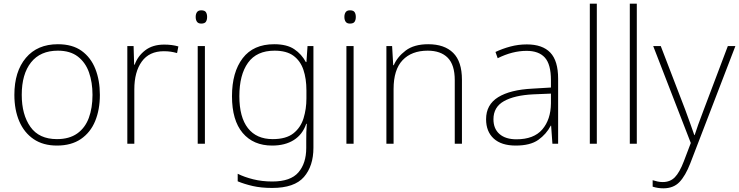

<svg xmlns="http://www.w3.org/2000/svg" viewBox="-20 -780 4011 1042"><path d="M522 -265Q522 -185 496.5 -123Q471 -61 419 -25.5Q367 10 289 10Q214 10 162.5 -25Q111 -60 84.5 -122Q58 -184 58 -265Q58 -392 120.5 -466Q183 -540 294 -540Q373 -540 423 -504Q473 -468 497.5 -406Q522 -344 522 -265ZM98 -265Q98 -158 145 -91.5Q192 -25 289 -25Q356 -25 399 -55.5Q442 -86 462 -140Q482 -194 482 -265Q482 -333 463 -387Q444 -441 402.5 -473Q361 -505 294 -505Q199 -505 148.5 -441.5Q98 -378 98 -265Z M871 -538Q893 -538 912 -535.5Q931 -533 948 -528L941 -492Q923 -497 906.5 -499.5Q890 -502 869 -502Q790 -502 749.5 -446Q709 -390 709 -295V0H671V-530H705L708 -429H711Q727 -475 767.5 -506.5Q808 -538 871 -538Z M1072 -724Q1091 -724 1097.5 -714Q1104 -704 1104 -688Q1104 -672 1097.5 -662Q1091 -652 1072 -652Q1056 -652 1049 -662Q1042 -672 1042 -688Q1042 -704 1049 -714Q1056 -724 1072 -724ZM1092 -530V0H1053V-530Z M1468 -540Q1537 -540 1577 -513Q1617 -486 1640 -443H1643L1649 -530H1681V22Q1681 121 1629.5 180.5Q1578 240 1457 240Q1397 240 1351.5 229.5Q1306 219 1270 204V163Q1306 181 1354 193Q1402 205 1458 205Q1557 205 1599.5 155.5Q1642 106 1642 23V-15Q1642 -40 1642.5 -61.5Q1643 -83 1645 -108H1642Q1622 -50 1574.5 -20Q1527 10 1457 10Q1355 10 1297 -58.5Q1239 -127 1239 -258Q1239 -388 1297 -464Q1355 -540 1468 -540ZM1470 -505Q1373 -505 1326 -439.5Q1279 -374 1279 -258Q1279 -144 1325.5 -84.5Q1372 -25 1460 -25Q1533 -25 1572.5 -56.5Q1612 -88 1627.5 -138.5Q1643 -189 1643 -246V-289Q1643 -353 1626.5 -401.5Q1610 -450 1572.5 -477.5Q1535 -505 1470 -505Z M1879 -724Q1898 -724 1904.5 -714Q1911 -704 1911 -688Q1911 -672 1904.5 -662Q1898 -652 1879 -652Q1863 -652 1856 -662Q1849 -672 1849 -688Q1849 -704 1856 -714Q1863 -724 1879 -724ZM1899 -530V0H1860V-530Z M2304 -540Q2392 -540 2439.5 -493Q2487 -446 2487 -347V0H2448V-345Q2448 -428 2410 -466.5Q2372 -505 2301 -505Q2214 -505 2165 -453.5Q2116 -402 2116 -297V0H2077V-530H2108L2114 -426H2117Q2136 -471 2181.5 -505.5Q2227 -540 2304 -540Z M2839 -539Q2924 -539 2966.5 -494.5Q3009 -450 3009 -353V0H2978L2971 -98H2969Q2945 -52 2901.5 -21Q2858 10 2779 10Q2701 10 2659.5 -28Q2618 -66 2618 -133Q2618 -212 2683.5 -252.5Q2749 -293 2870 -299L2970 -305V-345Q2970 -431 2937 -467.5Q2904 -504 2838 -504Q2761 -504 2681 -464L2669 -498Q2707 -516 2750 -527.5Q2793 -539 2839 -539ZM2874 -268Q2772 -263 2715 -231Q2658 -199 2658 -133Q2658 -81 2691 -52.5Q2724 -24 2783 -24Q2877 -24 2923 -77.5Q2969 -131 2970 -219V-272Z M3219 0H3181V-760H3219Z M3436 0H3398V-760H3436Z M3525 -530H3566L3699 -184Q3716 -138 3728 -104Q3740 -70 3748 -47H3750Q3757 -69 3769 -103Q3781 -137 3798 -181L3930 -530H3971L3726 107Q3700 174 3667.5 208Q3635 242 3580 242Q3550 242 3522 233V198Q3536 202 3548.5 205Q3561 208 3577 208Q3617 208 3642.5 182Q3668 156 3691 96L3729 -4Z"/></svg>

Font: Noto Sans Devanagari ExtraLight
Style: Regular
Weight: 200
Designer: Jelle Bosma - Monotype Design Team
Foundry: Monotype Imaging Inc.
Version: Version 2.004; ttfautohint (v1.8.4.7-5d5b)